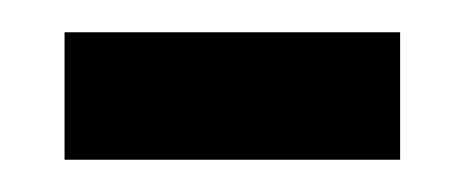

<svg xmlns="http://www.w3.org/2000/svg" viewBox="-20 -332 288 119"><path d="M20 -233H228V-312H20Z"/></svg>

Font: Noto Serif Armenian ExtraCondensed Medium
Style: Regular
Weight: 500
Width: 2
Designer: Monotype Design Team
Foundry: Monotype Imaging Inc.
Version: Version 2.008